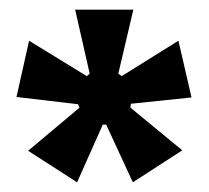

<svg xmlns="http://www.w3.org/2000/svg" viewBox="-20 -725 431 396"><path d="M139 -349 38 -414 144 -503 141 -510 14 -525 40 -641 159 -568 165 -573 135 -705H255L224 -573L231 -568L348 -641L375 -524L250 -511L249 -503L356 -415L254 -349L199 -468H192Z"/></svg>

Font: Bricolage Grotesque SemiCondensed SemiBold
Style: Regular
Weight: 600
Width: 4
Designer: Mathieu Triay
Foundry: Atelier Triay
Version: Version 1.001;gftools[0.9.33.dev8+g029e19f]